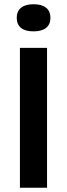

<svg xmlns="http://www.w3.org/2000/svg" viewBox="-20 -886 316 906"><path d="M74 0V-660H202V0ZM138 -738Q99 -738 79 -754.5Q59 -771 59 -802Q59 -833 79.5 -849.5Q100 -866 138 -866Q177 -866 197.5 -849.5Q218 -833 218 -802Q218 -771 197.5 -754.5Q177 -738 138 -738Z"/></svg>

Font: Bricolage Grotesque 24pt SemiBold
Style: Regular
Weight: 600
Designer: Mathieu Triay
Foundry: Atelier Triay
Version: Version 1.001;gftools[0.9.33.dev8+g029e19f]